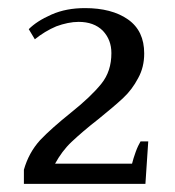

<svg xmlns="http://www.w3.org/2000/svg" viewBox="-20 -730 431 474"><path d="M39 -311C39 -311 39 -276 39 -276C39 -276 339 -276 339 -276C339 -276 346 -381 346 -381C346 -381 327 -381 327 -381C323 -374 319 -366 315 -355C311 -344 308 -334 306 -326C306 -326 116 -326 116 -326C127 -346 140 -364 157 -380C174 -396 196 -415 223 -436C249 -457 269 -474 284 -488C299 -502 311 -518 321 -537C331 -555 336 -575 336 -598C336 -635 323 -663 296 -682C269 -701 233 -710 190 -710C159 -710 132 -705 107 -694C82 -683 64 -671 51 -658C51 -658 66 -633 66 -633C82 -646 100 -657 119 -665C138 -672 157 -676 174 -676C199 -676 219 -669 234 -654C248 -639 255 -621 255 -599C255 -569 247 -544 230 -523C213 -502 188 -478 154 -451C123 -426 98 -404 79 -384C60 -363 47 -339 39 -311Z"/></svg>

Font: BUSH 25 TRIRONG 0515 A
Style: Regular
Weight: 400
Designer: Katatrad Team
Foundry: CadsonDemak